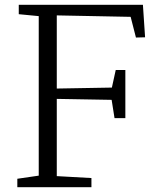

<svg xmlns="http://www.w3.org/2000/svg" viewBox="-20 -778 639 798"><path d="M141 -48V-711L58 -719V-758H574L583 -623L545 -622L523 -708L216 -714V-410L445 -414L461 -487H501V-287H456L444 -363L216 -367V-46L360 -38V0H52V-35Z"/></svg>

Font: Martel Light
Style: Regular
Weight: 300
Designer: Dan Reynolds
Foundry: Dan Reynolds
Version: Version 1.001; ttfautohint (v1.1) -l 5 -r 5 -G 72 -x 0 -D la